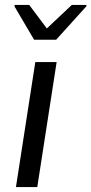

<svg xmlns="http://www.w3.org/2000/svg" viewBox="-20 -763 373 783"><path d="M39 0ZM45 0 124 -510H211L132 0ZM39 -601ZM119 -601 39 -737 40 -743H99L171 -647L273 -743H333L332 -737L209 -601Z"/></svg>

Font: Azeri Sans
Style: Italic
Weight: 400
Designer: Hector Gatti & Omnibus-Type (original fonts) / Cristiano Sobral (main changes and remastering)
Foundry: Omnibus-Type
Version: Version 0.07;August 21, 2020;FontCreator 13.0.0.2681 64-bit;